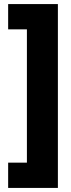

<svg xmlns="http://www.w3.org/2000/svg" viewBox="-20 -754 349 942"><path d="M20 44V168H264V-734H20V-610H112V44Z"/></svg>

Font: Noto Sans Georgian Condensed Black
Style: Regular
Weight: 900
Width: 3
Designer: Monotype Design Team, Akaki Razmadze
Foundry: Google LLC
Version: Version 2.005